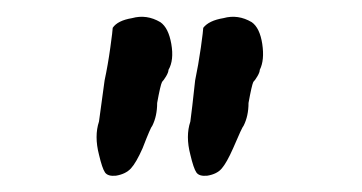

<svg xmlns="http://www.w3.org/2000/svg" viewBox="-20 -684 437 232"><path d="M139.6 -662.1Q157.2 -667 173.8 -657.2Q183.6 -650.4 187 -630.9Q190.4 -611.3 183.6 -599.6Q183.6 -596.7 180.7 -591.8Q177.7 -586.9 175.8 -585Q173.8 -581.1 169.9 -559.6Q169.9 -543.9 164.1 -532.2Q162.1 -530.3 152.3 -504.9Q144.5 -487.3 138.2 -480.5Q131.8 -473.6 120.1 -471.7Q110.4 -470.7 106.9 -475.6Q103.5 -480.5 99.6 -497.1Q93.8 -519.5 99.6 -537.1Q101.6 -550.8 106.4 -586.9Q110.4 -605.5 113.3 -626.5Q116.2 -647.5 116.2 -650.4Q122.1 -659.2 139.6 -662.1ZM250 -662.1Q267.6 -667 284.2 -657.2Q293.9 -650.4 296.9 -630.9Q299.8 -611.3 293.9 -599.6Q293.9 -596.7 291 -591.8Q288.1 -586.9 286.1 -585Q284.2 -581.1 280.3 -559.6Q280.3 -543.9 274.4 -532.2Q272.5 -530.3 261.7 -504.9Q253.9 -487.3 248 -480.5Q242.2 -473.6 230.5 -471.7Q220.7 -470.7 217.3 -475.6Q213.9 -480.5 210 -497.1Q204.1 -519.5 210 -537.1Q211.9 -550.8 215.8 -586.9Q219.7 -605.5 222.7 -626.5Q225.6 -647.5 225.6 -650.4Q232.4 -659.2 250 -662.1Z"/></svg>

Font: JasonHandwriting1
Style: Regular
Weight: 400
Version: Version 1.48.20